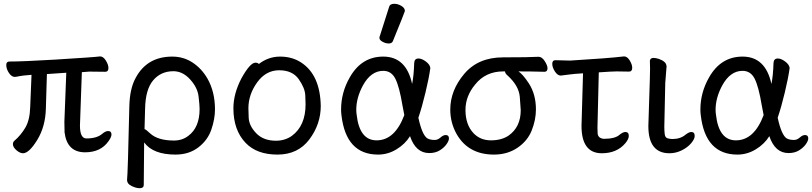

<svg xmlns="http://www.w3.org/2000/svg" viewBox="-20 -790 4276 1011"><path d="M101 17Q85 17 66.5 1Q48 -15 48 -31Q48 -41 55 -48Q90 -78 113.5 -118Q137 -158 139 -226L146 -396Q95 -392 82.5 -389Q70 -386 58 -385Q41 -385 27 -406Q13 -427 13 -448Q13 -466 30 -466Q99 -466 268 -476Q481 -489 507 -493Q524 -493 537.5 -471Q551 -449 551 -432Q551 -412 534 -412L450 -413L411 -410L401 -129Q401 -61 435 -61Q491 -61 519 -86Q536 -100 549 -100Q567 -100 567 -82Q567 -68 551 -46Q510 12 428 12Q333 12 320 -93Q319 -109 319 -149L329 -407L227 -400Q224 -312 221.5 -217.5Q219 -123 176 -53Q133 17 101 17Z M715 201Q697 201 673 189.5Q649 178 649 158Q653 127 661 -229Q663 -324 695 -381Q755 -492 887 -492Q946 -492 993.5 -461Q1041 -430 1072 -377Q1112 -307 1112 -214Q1112 -164 1093 -108Q1074 -52 1024.5 -14Q975 24 904 24Q786 24 739 -40L737 184Q737 201 715 201ZM896 -50Q940 -50 972 -75Q1031 -119 1031 -216Q1031 -237 1025.5 -283Q1020 -329 981 -372Q942 -415 893 -415Q827 -415 786.5 -367Q746 -319 744 -218L741 -110Q747 -110 770 -88Q811 -50 896 -50Z M1441 24Q1332 24 1273 -38Q1209 -105 1209 -220Q1209 -296 1251 -377Q1297 -460 1325 -460Q1338 -460 1343 -453Q1393 -492 1455 -492Q1517 -492 1564 -462Q1666 -397 1669 -232Q1669 -136 1609 -56Q1549 24 1441 24ZM1433 -49Q1480 -49 1516 -74Q1589 -127 1589 -241Q1589 -249 1587.5 -287.5Q1586 -326 1553 -373Q1520 -420 1450 -420Q1380 -420 1334 -356Q1288 -292 1288 -220Q1288 -214 1289.5 -171Q1291 -128 1329 -88.5Q1367 -49 1433 -49Z M1971 24Q1802 24 1778 -183Q1776 -198 1776 -213Q1776 -303 1822 -383Q1884 -492 1998 -492Q2119 -492 2150 -348Q2159 -391 2161 -458Q2162 -482 2184 -482Q2201 -482 2222.5 -466Q2244 -450 2246 -432Q2239 -380 2220.5 -303Q2202 -226 2183 -170Q2203 -78 2231 -61Q2246 -53 2269 -53Q2285 -53 2299.5 -66Q2314 -79 2327 -79Q2344 -79 2344 -61Q2344 -49 2331.5 -31Q2319 -13 2296 1.5Q2273 16 2240 16Q2169 16 2139 -73Q2113 -31 2067.5 -3.5Q2022 24 1971 24ZM1963 -51Q2059 -51 2109 -184L2099 -236Q2083 -333 2062 -375Q2041 -417 1998 -417Q1933 -417 1891 -340Q1856 -275 1856 -212Q1856 -199 1858 -186Q1873 -51 1963 -51ZM2027 -561Q2011 -561 1994.5 -570Q1978 -579 1978 -590Q1978 -598 1980 -600L2029 -754Q2033 -770 2056 -770Q2075 -770 2093.5 -759Q2112 -748 2112 -732Q2112 -728 2049 -574Q2044 -561 2027 -561Z M2581 24Q2447 24 2385 -83Q2351 -143 2351 -213Q2351 -314 2424.5 -401Q2498 -488 2629 -488Q2765 -488 2816 -491Q2834 -491 2848.5 -468Q2863 -445 2863 -431Q2863 -412 2847 -412Q2780 -414 2710 -414Q2733 -399 2764 -352Q2802 -294 2802 -214Q2802 -159 2780 -103.5Q2758 -48 2705 -12Q2652 24 2581 24ZM2658 -76Q2722 -121 2722 -210Q2722 -221 2717 -280Q2712 -339 2652 -393Q2640 -403 2639 -414H2630Q2537 -414 2482 -345Q2431 -284 2431 -211Q2431 -134 2473 -89Q2509 -51 2565 -51Q2621 -51 2658 -76Z M3149 17Q3042 17 3042 -127L3050 -404Q2999 -401 2972 -397Q2945 -393 2933 -392Q2916 -392 2902 -413.5Q2888 -435 2888 -454Q2888 -473 2905 -473L2982 -471Q3182 -483 3266 -493Q3283 -493 3296 -471.5Q3309 -450 3309 -433Q3309 -413 3292 -413L3227 -414Q3205 -414 3133 -409L3126 -118L3127 -86Q3130 -62 3159 -59Q3220 -59 3243 -81Q3261 -95 3273 -95Q3291 -95 3291 -74Q3291 -58 3273 -36Q3228 17 3149 17Z M3505 17Q3394 17 3394 -126L3398 -254Q3403 -397 3403 -429L3402 -470Q3404 -485 3421 -485Q3433 -485 3449 -480Q3487 -466 3489 -445L3490 -442L3483 -353L3478 -122Q3478 -104 3480 -85Q3482 -66 3494.5 -62Q3507 -58 3521 -58Q3563 -58 3590 -81Q3608 -95 3620 -95Q3638 -95 3638 -74Q3638 -58 3619.5 -36Q3601 -14 3570 1.5Q3539 17 3505 17Z M3863 24Q3694 24 3670 -183Q3668 -198 3668 -213Q3668 -303 3714 -383Q3776 -492 3890 -492Q4011 -492 4042 -348Q4051 -391 4053 -458Q4054 -482 4076 -482Q4093 -482 4114.5 -466Q4136 -450 4138 -432Q4131 -380 4112.5 -303Q4094 -226 4075 -170Q4095 -78 4123 -61Q4138 -53 4161 -53Q4177 -53 4191.5 -66Q4206 -79 4219 -79Q4236 -79 4236 -61Q4236 -49 4223.5 -31Q4211 -13 4188 1.5Q4165 16 4132 16Q4061 16 4031 -73Q4005 -31 3959.5 -3.5Q3914 24 3863 24ZM3855 -51Q3951 -51 4001 -184L3991 -236Q3975 -333 3954 -375Q3933 -417 3890 -417Q3825 -417 3783 -340Q3748 -275 3748 -212Q3748 -199 3750 -186Q3765 -51 3855 -51Z"/></svg>

Font: LXGW WenKai TC
Style: Bold
Weight: 700
Designer: LXGW / Fontworks Inc.
Foundry: LXGW / Fontworks Inc.
Version: Version 1.330;April 28, 2024